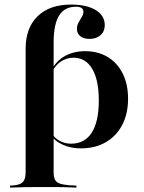

<svg xmlns="http://www.w3.org/2000/svg" viewBox="-20 -651 641 857"><path d="M94.4 -208.9V-433.1Q94.4 -526.6 148 -578.6Q201.6 -630.6 296.8 -630.6Q366.9 -630.6 407.3 -606Q447.6 -581.5 447.6 -538.7Q447.6 -511.3 429 -494.4Q410.5 -477.4 379.8 -477.4Q353.2 -477.4 338.3 -489.5Q323.4 -501.6 323.4 -521.8Q323.4 -537.1 330.6 -550.4Q337.9 -563.7 345.2 -575.8Q352.4 -587.9 352.4 -597.6Q352.4 -621 319.4 -621Q268.5 -621 244 -581.9Q219.4 -542.7 219.4 -461.3V-208.9ZM157.3 183.9Q121.8 183.9 93.1 184.3Q64.5 184.7 25 186.3V177.4L39.5 176.6Q70.2 174.2 82.3 161.3Q94.4 148.4 94.4 116.9V-208.9H219.4V116.9Q219.4 138.7 225.4 150.8Q231.5 162.9 246.4 168.1Q261.3 173.4 287.9 175.8L321 177.4V186.3Q288.7 184.7 262.9 184.3Q237.1 183.9 212.1 183.9Q187.1 183.9 157.3 183.9ZM359.7 -422.6Q417.7 -422.6 460.9 -396.4Q504 -370.2 527.8 -322.6Q551.6 -275 551.6 -210.5Q551.6 -142.7 525.4 -93.1Q499.2 -43.5 452 -16.1Q404.8 11.3 340.3 11.3Q296.8 11.3 261.7 -4.4Q226.6 -20.2 212.9 -41.1L214.5 -50.8Q225.8 -33.1 248 -21.4Q270.2 -9.7 297.6 -9.7Q358.1 -9.7 389.5 -58.9Q421 -108.1 421 -202.4Q421 -294.4 391.5 -344Q362.1 -393.5 307.3 -393.5Q279.8 -393.5 254 -377.8Q228.2 -362.1 209.7 -325.8L207.3 -333.9Q230.6 -379.8 270.2 -401.2Q309.7 -422.6 359.7 -422.6Z"/></svg>

Font: Playfair 144pt SemiExpanded ExtraBold
Style: Regular
Weight: 800
Width: 6
Designer: Claus Eggers Sørensen
Foundry: Claus Eggers Sørensen
Version: Version 2.203